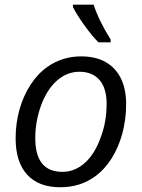

<svg xmlns="http://www.w3.org/2000/svg" viewBox="-20 -786 602 816"><path d="M46.4 -198.2Q46.4 -261.7 62.7 -320.1Q79.1 -378.4 109.6 -425.5Q140.1 -472.7 181.6 -502Q245.1 -546.4 325.2 -546.4Q385.7 -546.4 428.5 -522.5Q471.2 -498.5 493.7 -452.9Q516.1 -407.2 516.1 -343.8Q516.1 -278.8 500 -219Q483.9 -159.2 453.6 -111.6Q423.3 -64 381.8 -34.7Q319.3 9.8 236.3 9.8Q144 9.8 95.2 -43.9Q46.4 -97.7 46.4 -198.2ZM410.6 -209.5Q433.1 -271 433.1 -345.7Q433.1 -410.6 403.1 -445.8Q373 -481 317.4 -481Q264.2 -481 221.4 -442.9Q178.7 -404.8 153.8 -335.9Q129.9 -269.5 129.9 -198.7Q129.9 -55.7 245.1 -55.7Q299.8 -55.7 343 -95.9Q386.2 -136.2 410.6 -209.5ZM290 -755.9V-766.1H377.9Q400.4 -697.3 450.2 -618.2V-606H398.4Q371.1 -633.3 339.1 -677.7Q307.1 -722.2 290 -755.9Z"/></svg>

Font: Viking Open Sans
Style: Italic
Weight: 400
Italic angle: -12°
Foundry: Ascender Corporation
Version: Version 2.000